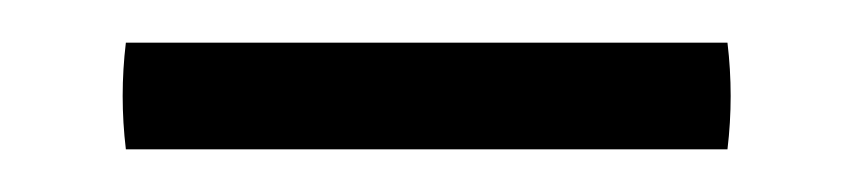

<svg xmlns="http://www.w3.org/2000/svg" viewBox="-20 -681 400 90"><path d="M39 -661H321Q324 -636 321 -611H39Q36 -636 39 -661Z"/></svg>

Font: Castoro
Style: Regular
Weight: 400
Designer: John Hudson
Foundry: Tiro Typeworks Ltd.
Version: Version 2.04